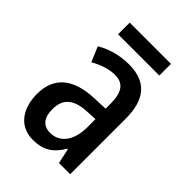

<svg xmlns="http://www.w3.org/2000/svg" viewBox="-206 -782 885 885"><g transform="rotate(45 237.0 -339.0)"><path d="M376 -688H107V-612H376ZM240 -550C182 -550 126 -534 80 -507L111 -434C153 -457 192 -470 230 -470C284 -470 309 -436 309 -361V-329L237 -326C106 -321 37 -263 37 -154C37 -60 84 10 173 10C241 10 281 -17 315 -74H318L334 0H407V-363C407 -486 355 -550 240 -550ZM256 -259 310 -262V-210C310 -120 268 -69 207 -69C164 -69 137 -95 137 -154C137 -219 172 -255 256 -259Z"/></g></svg>

Font: Noto Sans Gujarati UI Condensed Medium
Style: Regular
Weight: 500
Width: 3
Designer: Jelle Bosma - Monotype Design Team, Universal Thirst
Foundry: Monotype Imaging Inc.
Version: Version 2.106